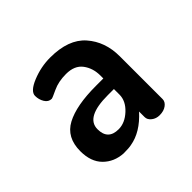

<svg xmlns="http://www.w3.org/2000/svg" viewBox="-94 -850 513 513"><g transform="rotate(-45 163.0 -593.0)"><path d="M149 -753Q218 -753 250.5 -716Q283 -679 283 -624V-462Q283 -452 273 -444.5Q263 -437 247 -437Q234 -437 224.5 -444.5Q215 -452 215 -462V-483Q178 -442 136 -435Q127 -433 107 -433Q73 -435 51 -457Q29 -479 29 -519Q29 -571 68.5 -592Q108 -613 182 -613H210V-624Q210 -652 195 -672Q180 -692 148 -692Q119 -692 98 -682Q77 -672 74 -672Q62 -672 55 -683.5Q48 -695 48 -709Q48 -726 81 -739.5Q114 -753 149 -753ZM210 -552V-573H187Q103 -573 103 -528Q103 -488 143 -488Q167 -488 188.5 -508Q210 -528 210 -552Z"/></g></svg>

Font: Dosis
Style: SemiBold
Weight: 600
Designer: Edgar Tolentino, Pablo Impallari, Igino Marini
Foundry: Edgar Tolentino, Pablo Impallari, Igino Marini
Version: Version 1.007